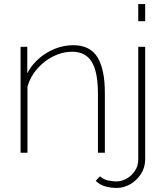

<svg xmlns="http://www.w3.org/2000/svg" viewBox="-20 -750 815 943"><path d="M495 0H461V-290Q461 -397 430.5 -446.5Q400 -496 334 -496Q287 -496 242 -473.5Q197 -451 163 -412.5Q129 -374 115 -325V0H81V-520H114V-390Q135 -431 170.5 -462Q206 -493 250 -510.5Q294 -528 340 -528Q422 -528 458.5 -469Q495 -410 495 -294ZM659 -646V-730H693V-646ZM554 173Q524 173 497 165.5Q470 158 450 138L471 116Q488 131 509.5 136Q531 141 551 141Q578 141 602.5 127Q627 113 643 88.5Q659 64 659 33V-520H693V32Q693 73 672 105Q651 137 619.5 155Q588 173 554 173Z"/></svg>

Font: Raleway ExtraLight
Style: Regular
Weight: 200
Designer: Matt McInerney, Pablo Impallari, Rodrigo Fuenzalida
Foundry: Matt McInerney, Pablo Impallari, Rodrigo Fuenzalida
Version: Version 4.026